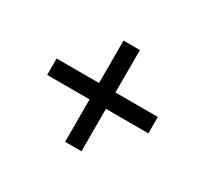

<svg xmlns="http://www.w3.org/2000/svg" viewBox="-100 -693 793 741"><g transform="rotate(30 296.0 -322.5)"><path d="M259 -286H70V-359H259V-548H332V-359H521V-286H332V-97H259Z"/></g></svg>

Font: ubangla15
Style: Book
Weight: 400
Designer: Jelle Bosma - Monotype Design Team
Foundry: Monotype Imaging Inc.
Version: Version 2.003